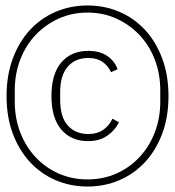

<svg xmlns="http://www.w3.org/2000/svg" viewBox="-20 -700 640 702"><path d="M300 -18Q238 -18 184 -41Q130 -64 90 -107Q50 -150 27 -211Q4 -272 4 -349Q4 -425 27 -486.5Q50 -548 90 -591Q130 -634 184 -657Q238 -680 300 -680Q362 -680 416 -657Q470 -634 510 -591Q550 -548 573 -486.5Q596 -425 596 -349Q596 -272 573 -211Q550 -150 510 -107Q470 -64 416 -41Q362 -18 300 -18ZM300 -44Q357 -44 405.5 -65.5Q454 -87 490 -125.5Q526 -164 546 -216Q566 -268 566 -329V-369Q566 -430 546 -482Q526 -534 490 -572Q454 -610 405.5 -632Q357 -654 300 -654Q243 -654 194.5 -632Q146 -610 110 -572Q74 -534 54 -482Q34 -430 34 -369V-329Q34 -268 54 -216Q74 -164 110 -125.5Q146 -87 194.5 -65.5Q243 -44 300 -44ZM302 -184Q240 -184 204 -226.5Q168 -269 168 -349Q168 -429 204 -471.5Q240 -514 303 -514Q345 -514 372 -495.5Q399 -477 410 -447L386 -436Q375 -460 354.5 -474Q334 -488 303 -488Q255 -488 227.5 -456Q200 -424 200 -364V-335Q200 -272 228 -241Q256 -210 303 -210Q335 -210 357 -225Q379 -240 391 -266L415 -253Q401 -224 372.5 -204Q344 -184 302 -184Z"/></svg>

Font: IBM Plex Mono ExtraLight
Style: Regular
Weight: 200
Monospace: yes
Designer: Mike Abbink, Paul van der Laan, Pieter van Rosmalen
Foundry: Bold Monday
Version: Version 2.3